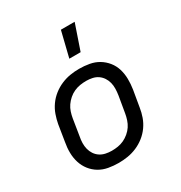

<svg xmlns="http://www.w3.org/2000/svg" viewBox="-178 -881 956 1015"><g transform="rotate(-30 300.0 -373.5)"><path d="M254 8Q222 8 191.5 2.5Q161 -3 136 -18Q111 -33 93 -56Q75 -79 66 -107.5Q57 -136 56.5 -167Q56 -198 62 -230L78 -330Q83 -357 92.5 -384Q102 -411 119 -435Q136 -459 159.5 -477.5Q183 -496 210 -507.5Q237 -519 264.5 -523.5Q292 -528 319 -528Q351 -528 381.5 -522.5Q412 -517 437 -502Q462 -487 480.5 -464Q499 -441 507.5 -412.5Q516 -384 516.5 -353Q517 -322 512 -290L495 -190Q491 -163 481.5 -136Q472 -109 455 -85Q438 -61 414.5 -42.5Q391 -24 364 -12.5Q337 -1 309 3.5Q281 8 254 8ZM254 -66Q273 -66 291.5 -69Q310 -72 327.5 -80Q345 -88 361 -101.5Q377 -115 387.5 -131Q398 -147 404 -165.5Q410 -184 413 -202L430 -302Q433 -322 433.5 -341Q434 -360 429.5 -378Q425 -396 415 -411Q405 -426 390.5 -436Q376 -446 357.5 -450Q339 -454 320 -454Q301 -454 282.5 -451Q264 -448 246 -440Q228 -432 212.5 -418.5Q197 -405 186 -389Q175 -373 169 -354.5Q163 -336 160 -318L144 -218Q140 -198 139.5 -179Q139 -160 143.5 -142Q148 -124 158 -109Q168 -94 183 -84Q198 -74 216.5 -70Q235 -66 254 -66ZM302 -600 340 -755H424L371 -600Z"/></g></svg>

Font: Iosevka Extended
Style: Italic
Weight: 400
Width: 7
Italic angle: -9°
Monospace: yes
Designer: Belleve Invis
Foundry: Belleve Invis
Version: Version 32.5.0; ttfautohint (v1.8.4)